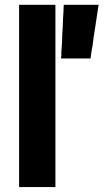

<svg xmlns="http://www.w3.org/2000/svg" viewBox="-20 -760 426 790"><path d="M58.6 0Q58.6 -26.4 58.6 -51.8Q58.6 -78.1 58.6 -104.5Q58.6 -161.1 58.6 -217.8Q58.6 -275.4 58.6 -332Q58.6 -388.7 58.6 -446.3Q58.6 -502.9 58.6 -559.6Q58.6 -604.5 58.6 -649.4Q58.6 -695.3 58.6 -740.2Q61.5 -740.2 64.5 -740.2Q66.4 -740.2 69.3 -740.2Q84 -740.2 98.6 -740.2Q113.3 -740.2 127.9 -740.2Q137.7 -740.2 147.5 -740.2Q158.2 -740.2 168 -740.2Q177.7 -740.2 187.5 -740.2Q198.2 -740.2 208 -740.2Q208 -737.3 208 -735.4Q208 -732.4 208 -730.5Q208 -647.5 208 -564.5Q208 -481.4 208 -398.4Q208 -340.8 208 -284.2Q208 -227.5 208 -169.9Q208 -125 208 -80.1Q208 -35.2 208 9.8Q205.1 9.8 203.1 9.8Q200.2 9.8 198.2 9.8Q183.6 9.8 168.9 9.8Q154.3 9.8 139.6 9.8Q128.9 9.8 119.1 9.8Q109.4 9.8 98.6 9.8Q88.9 9.8 79.1 9.8Q69.3 9.8 58.6 9.8Q58.6 7.8 58.6 4.9Q58.6 2.9 58.6 0ZM232.4 -530.3Q232.4 -538.1 232.4 -544.9Q233.4 -551.8 233.4 -559.6Q234.4 -574.2 235.4 -589.8Q235.4 -605.5 236.3 -621.1Q237.3 -636.7 238.3 -652.3Q239.3 -668 239.3 -683.6Q240.2 -698.2 241.2 -711.9Q242.2 -725.6 242.2 -740.2Q245.1 -740.2 247.1 -740.2Q250 -740.2 252 -740.2Q265.6 -740.2 279.3 -740.2Q293.9 -740.2 307.6 -740.2Q317.4 -740.2 326.2 -740.2Q335.9 -740.2 345.7 -740.2Q355.5 -740.2 365.2 -740.2Q375 -740.2 385.7 -740.2Q385.7 -740.2 385.7 -740.2Q384.8 -736.3 383.8 -728.5Q380.9 -706.1 377 -682.6Q374 -660.2 370.1 -637.7Q368.2 -622.1 365.2 -606.4Q363.3 -590.8 361.3 -575.2Q358.4 -561.5 356.4 -547.9Q354.5 -534.2 352.5 -519.5Q350.6 -519.5 348.6 -519.5Q345.7 -519.5 343.8 -519.5Q332 -519.5 321.3 -519.5Q309.6 -519.5 297.9 -519.5Q290 -519.5 281.2 -519.5Q273.4 -519.5 265.6 -519.5Q256.8 -519.5 249 -519.5Q240.2 -519.5 231.4 -519.5Q231.4 -522.5 231.4 -525.4Q231.4 -528.3 232.4 -530.3Z"/></svg>

Font: LeFont
Style: Bold
Weight: 800
Designer: Leryon MEDIA
Version: Version 1.0